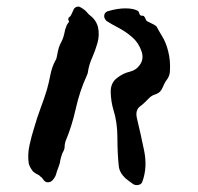

<svg xmlns="http://www.w3.org/2000/svg" viewBox="-20 -537 593 574"><path d="M273 -456Q278 -432 271.5 -409Q265 -386 255.5 -364.5Q246 -343 243 -323Q243 -318 239 -310Q218 -264 206.5 -212Q195 -160 176 -115Q173 -106 173 -96V-94Q170 -84 166 -78Q164 -72 162 -65Q160 -58 159 -50Q158 -46 156.5 -42.5Q155 -39 154 -35Q153 -32 151.5 -28.5Q150 -25 149 -21Q148 -15 145 -9.5Q142 -4 138 1Q131 9 120 8Q112 5 109 -1Q104 -8 101 -9Q100 -10 98 -12Q96 -14 95 -14Q88 -17 79 -24Q75 -29 71.5 -35Q68 -41 66 -48Q62 -74 68 -102Q74 -130 83 -158Q91 -186 101.5 -214Q112 -242 120 -268Q126 -289 130.5 -312.5Q135 -336 145 -355Q148 -359 149 -363.5Q150 -368 151 -373Q155 -397 162.5 -410Q170 -423 174 -445Q175 -450 177 -454.5Q179 -459 180 -463Q182 -465 182.5 -466.5Q183 -468 184 -469Q188 -471 185 -476Q183 -479 185 -484Q191 -488 193.5 -494Q196 -500 199 -506Q201 -513 208 -516Q215 -519 221 -515Q234 -508 241 -499Q244 -495 249 -491Q267 -478 273 -456ZM488 -325Q488 -318 485.5 -311Q483 -304 479 -299Q471 -288 465.5 -274Q460 -260 445 -255Q434 -252 426 -244Q420 -238 414 -232Q408 -226 400 -220Q384 -209 389 -185Q401 -135 411 -86Q421 -37 406 5Q404 13 395.5 15.5Q387 18 379 14Q372 9 366.5 5Q361 1 355 -4Q337 -21 335 -41Q331 -80 331 -125.5Q331 -171 319 -209Q312 -232 311 -260.5Q310 -289 330 -304Q348 -318 367.5 -322.5Q387 -327 398 -343Q411 -361 403 -384Q394 -410 374.5 -426.5Q355 -443 334 -454Q313 -465 299 -474Q291 -481 291.5 -490Q292 -499 301 -503Q330 -512 355 -512Q380 -512 393 -504Q395 -502 396 -498Q397 -494 400 -491Q402 -490 405.5 -490Q409 -490 410 -489Q413 -486 415 -481Q417 -476 419 -474Q426 -470 434 -466.5Q442 -463 448 -458Q450 -454 455 -445Q460 -436 465 -428Q476 -411 483 -383Q490 -355 488 -325Z"/></svg>

Font: Slackside One
Style: Regular
Weight: 400
Version: Version 1.000